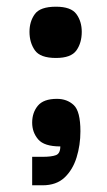

<svg xmlns="http://www.w3.org/2000/svg" viewBox="-20 -437 319 573"><path d="M147 -264Q100 -264 84 -287Q68 -310 68 -342Q68 -373 84 -395Q100 -417 147 -417Q192 -417 208 -395Q224 -373 224 -342Q224 -309 208 -286.5Q192 -264 147 -264ZM76 116V31H107Q134 31 147 26Q160 21 160 0Q112 0 94 -21Q76 -42 76 -71Q76 -101 93 -121.5Q110 -142 150 -142Q180 -142 200 -123.5Q220 -105 220 -45Q220 -4 208.5 33Q197 70 172.5 93Q148 116 107 116Z"/></svg>

Font: Darker Grotesque Light Black
Style: Regular
Weight: 900
Version: Version 1.000;gftools[0.9.28]